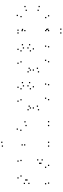

<svg xmlns="http://www.w3.org/2000/svg" viewBox="1038 -1852 1025 3140"><g transform="rotate(-90 1550.0 -282.5)"><path d="M425 10V-10H405V10ZM515 -94.5V-114.5H495V-94.5ZM515 -168V-188H495V-168ZM186 -343.5V-363.5H166V-343.5ZM186 -363.5V-383.5H166V-363.5ZM251 -441V-461H231V-441ZM505 -441V-461H485V-441ZM495 -490V-510H475V-490ZM220 -490V-510H200V-490ZM130 -385.5V-405.5H110V-385.5ZM130 -312V-332H110V-312ZM459 -136.5V-156.5H439V-136.5ZM459 -116.5V-136.5H439V-116.5ZM394 -39V-59H374V-39ZM125 -39V-59H105V-39ZM135 10V-10H115V10Z M1139.5 10V-10H1119.5V10ZM1137.5 -376V-396H1117.5V-376ZM1018 -501.5V-521.5H998V-501.5ZM760 -422V-442H740V-422ZM760 -381V-401H740V-381ZM999 -443.5V-463.5H979V-443.5ZM1076.5 -358.5V-378.5H1056.5V-358.5ZM1076.5 10V-10H1056.5V10ZM802.5 10V-10H782.5V10ZM802.5 -755V-775H782.5V-755ZM740.5 -745V-765H720.5V-745ZM740.5 10V-10H720.5V10Z M1744.5 10V-10H1724.5V10ZM1754.5 -39V-59H1734.5V-39ZM1523 -39V-59H1503V-39ZM1393 -172.5V-192.5H1373V-172.5ZM1393 -307.5V-327.5H1373V-307.5ZM1498 -441V-461H1478V-441ZM1678 -441V-461H1658V-441ZM1725.5 -401V-421H1705.5V-401ZM1725.5 -327V-347H1705.5V-327ZM1678 -287V-307H1658V-287ZM1364 -287V-307H1344V-287ZM1364 -238.5V-258.5H1344V-238.5ZM1710.5 -238.5V-258.5H1690.5V-238.5ZM1778.5 -300.5V-320.5H1758.5V-300.5ZM1778.5 -417.5V-437.5H1758.5V-417.5ZM1702.5 -490V-510H1682.5V-490ZM1475 -490V-510H1455V-490ZM1335 -325V-345H1315V-325ZM1335 -155V-175H1315V-155ZM1500 10V-10H1480V10Z M2364.5 10V-10H2344.5V10ZM2374.5 -39V-59H2354.5V-39ZM2143 -39V-59H2123V-39ZM2013 -172.5V-192.5H1993V-172.5ZM2013 -307.5V-327.5H1993V-307.5ZM2118 -441V-461H2098V-441ZM2298 -441V-461H2278V-441ZM2345.5 -401V-421H2325.5V-401ZM2345.5 -327V-347H2325.5V-327ZM2298 -287V-307H2278V-287ZM1984 -287V-307H1964V-287ZM1984 -238.5V-258.5H1964V-238.5ZM2330.5 -238.5V-258.5H2310.5V-238.5ZM2398.5 -300.5V-320.5H2378.5V-300.5ZM2398.5 -417.5V-437.5H2378.5V-417.5ZM2322.5 -490V-510H2302.5V-490ZM2095 -490V-510H2075V-490ZM1955 -325V-345H1935V-325ZM1955 -155V-175H1935V-155ZM2120 10V-10H2100V10Z M2652.5 210V190H2632.5V210ZM2652.5 -2.5V-22.5H2632.5V-2.5ZM2647.5 -21.5V-41.5H2627.5V-21.5ZM2647.5 -416.5V-436.5H2627.5V-416.5ZM2635.5 -490V-510H2615.5V-490ZM2590.5 -490V-510H2570.5V-490ZM2590.5 210V190H2570.5V210ZM2871.5 10V-10H2851.5V10ZM3022.5 -144V-164H3002.5V-144ZM3022.5 -376V-396H3002.5V-376ZM2877 -501.5V-521.5H2857V-501.5ZM2629 -422V-442H2609V-422ZM2629 -378V-398H2609V-378ZM2858 -440.5V-460.5H2838V-440.5ZM2961 -355.5V-375.5H2941V-355.5ZM2961 -160.5V-180.5H2941V-160.5ZM2842 -37V-57H2822V-37ZM2629 -37V-57H2609V-37ZM2629 10V-10H2609V10Z"/></g></svg>

Font: Monaspace Krypton Dots Var
Style: Regular
Weight: 400
Designer: Riley Cran and the Lettermatic Team
Version: Version 1.100 (Monaspace Krypton Dots)